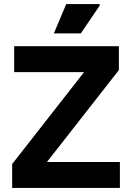

<svg xmlns="http://www.w3.org/2000/svg" viewBox="-20 -928 652 948"><path d="M40 0V-118L468 -665L494 -572H50V-700H567V-582L139 -35L112 -128H572V0ZM246 -763 307 -908H472V-900L379 -763Z"/></svg>

Font: Fustat ExtraBold
Style: Regular
Weight: 800
Designer: Mohamed Gaber, Khaled Hosny, Laura Garcia Mut
Foundry: Kief Type Foundry, Alif Type Foundry, Hard Type Foundry
Version: Version 1.007